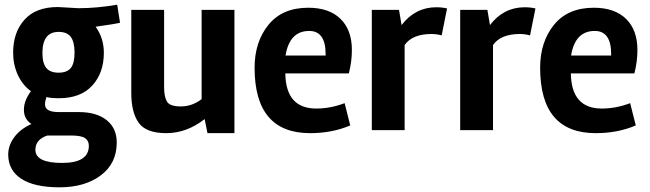

<svg xmlns="http://www.w3.org/2000/svg" viewBox="-20 -555 2771 819"><path d="M283 23H182Q131 40 131 84Q131 140 245 140Q359 140 359 67Q359 45 342.5 34Q326 23 283 23ZM230 -419Q161 -419 161 -329Q161 -285 177.5 -265Q194 -245 230 -245Q266 -245 282 -265Q298 -285 298 -330.5Q298 -376 282 -397.5Q266 -419 230 -419ZM227 -525 315 -520Q393 -520 480 -535L492 -458Q473 -453 388 -441Q423 -392 423 -330Q423 -244 373.5 -190Q324 -136 231 -136Q198 -136 178 -141Q172 -123 172 -110Q172 -77 229 -77H315Q392 -77 435 -42.5Q478 -8 478 53Q478 142 410 193Q342 244 234 244Q126 244 70.5 207.5Q15 171 15 104Q15 65 41 30Q67 -5 114 -26Q82 -47 82 -86.5Q82 -126 112 -166Q76 -192 56 -235.5Q36 -279 36 -330Q36 -417 84.5 -471Q133 -525 227 -525Z M853 -47Q776 13 689.5 13Q603 13 571.5 -31.5Q540 -76 540 -158V-513H680V-183Q680 -143 692 -122Q704 -101 751.5 -101Q799 -101 840 -132V-513H980V13H865Z M1197 -242Q1199 -92 1329 -92Q1390 -92 1450 -115L1474 -20Q1397 13 1303 13Q1066 13 1066 -266Q1066 -376 1125 -449Q1184 -522 1295 -522Q1384 -522 1432.5 -474.5Q1481 -427 1481 -342Q1481 -292 1468 -242ZM1369 -318V-324Q1369 -423 1299 -423Q1215 -423 1198 -318Z M1821 -410Q1739 -410 1706 -363V0H1566V-513H1682L1693 -448Q1751 -524 1841 -524Q1866 -524 1887 -519L1864 -404Q1842 -410 1821 -410Z M2198 -410Q2116 -410 2083 -363V0H1943V-513H2059L2070 -448Q2128 -524 2218 -524Q2243 -524 2264 -519L2241 -404Q2219 -410 2198 -410Z M2415 -242Q2417 -92 2547 -92Q2608 -92 2668 -115L2692 -20Q2615 13 2521 13Q2284 13 2284 -266Q2284 -376 2343 -449Q2402 -522 2513 -522Q2602 -522 2650.5 -474.5Q2699 -427 2699 -342Q2699 -292 2686 -242ZM2587 -318V-324Q2587 -423 2517 -423Q2433 -423 2416 -318Z"/></svg>

Font: Rambla
Style: Bold
Weight: 700
Designer: Martin Sommaruga
Foundry: Martin Sommaruga
Version: Version 1.001